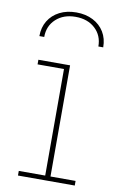

<svg xmlns="http://www.w3.org/2000/svg" viewBox="-87 -811 519 859"><g transform="rotate(10 172.5 -382.0)"><path d="M202 -21H316V0H58V-21H178V-505H58V-526H202ZM334 -631Q334 -670.5 315.8 -700.5Q297.5 -730.5 264.8 -747.2Q232 -764 189 -764Q146 -764 113.2 -747.2Q80.5 -730.5 62.2 -700.5Q44 -670.5 44 -631H66Q66 -681 100.2 -712.5Q134.5 -744 189 -744Q244 -744 278 -712.5Q312 -681 312 -631Z"/></g></svg>

Font: Hepta Slab ExtraLight
Style: Regular
Weight: 200
Designer: Michael LaGattuta
Foundry: Michael LaGattuta
Version: Version 1.100